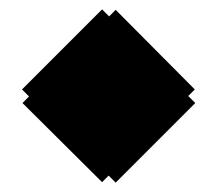

<svg xmlns="http://www.w3.org/2000/svg" viewBox="-20 -515 470 410"><path d="M227 -125 397 -295 382 -310 396 -324 227 -494 213 -480 198 -495 27 -324 42 -309 28 -295 198 -126 212 -140Z"/></svg>

Font: Vanilla Cream
Style: Bold
Weight: 700
Designer: Jeremy Tribby, Jinavaṁso
Foundry: Tribby Type
Version: Version 1.422;Glyphs 3.1.2 (3151)